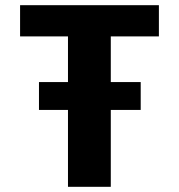

<svg xmlns="http://www.w3.org/2000/svg" viewBox="-20 -720 690 740"><path d="M130.2 -296.3V-403.7H522.3V-296.3ZM242 0V-579.7H57.4V-700H592.4V-579.7H407V0Z"/></svg>

Font: Trispace Thin
Style: Regular
Weight: 100
Designer: Tyler Finck
Foundry: Etcetera Type Company
Version: Version 1.210